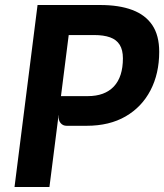

<svg xmlns="http://www.w3.org/2000/svg" viewBox="-20 -747 656 767"><path d="M246 -244.5Q231 -244.5 221.8 -255.8Q212.5 -267 214.5 -286L214 -287L177.5 0H38L130 -727H380Q456 -727 508.5 -707.2Q561 -687.5 588.5 -646.5Q616 -605.5 616 -540Q616 -453 581.2 -386.2Q546.5 -319.5 481.8 -282Q417 -244.5 326 -244.5ZM254.5 -607 223.5 -362.5 224 -363H330.5Q398.5 -363 434.8 -401.5Q471 -440 471 -514Q471 -547.5 458.2 -568Q445.5 -588.5 419.8 -597.8Q394 -607 356.5 -607Z"/></svg>

Font: Spline Sans Mono SemiBold
Style: Italic
Weight: 600
Italic angle: -4°
Monospace: yes
Version: Version 1.004